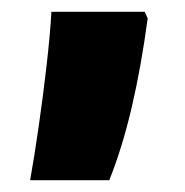

<svg xmlns="http://www.w3.org/2000/svg" viewBox="-20 -166 313 325"><path d="M230 -135Q219 -53 203 15.5Q187 84 165 139H31Q38 100 45.5 48Q53 -4 59 -56.5Q65 -109 67 -146H225Z"/></svg>

Font: Noto Sans Thai Looped ExtraCondensed Black
Style: Regular
Weight: 900
Width: 2
Designer: Sasikarn Vongin, Ben Mitchell
Foundry: The Fontpad Ltd
Version: Version 1.001; ttfautohint (v1.8.4.7-5d5b)